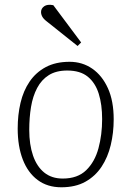

<svg xmlns="http://www.w3.org/2000/svg" viewBox="-20 -780 557 814"><path d="M240 14Q181 14 139.5 -17Q98 -48 76.5 -104Q55 -160 55 -235Q55 -293 67 -344Q79 -395 105.5 -434Q132 -473 174 -495.5Q216 -518 275 -518Q329 -518 371 -489Q413 -460 437.5 -406Q462 -352 462 -274Q462 -217 449.5 -165Q437 -113 410.5 -73Q384 -33 342 -9.5Q300 14 240 14ZM246 -23Q309 -23 345.5 -58.5Q382 -94 397.5 -151.5Q413 -209 413 -275Q413 -337 398.5 -383Q384 -429 352 -455Q320 -481 265 -481Q218 -481 187 -461.5Q156 -442 137.5 -407Q119 -372 111.5 -326.5Q104 -281 104 -229Q104 -167 120 -120.5Q136 -74 167.5 -48.5Q199 -23 246 -23ZM324 -600 309 -585 181 -687Q165 -699 159.5 -709Q154 -719 154 -729Q154 -744 167.5 -753.5Q181 -763 206 -758Z"/></svg>

Font: Literata 18pt ExtraLight
Style: Italic
Weight: 250
Italic angle: -2°
Designer: Latin by Veronika Burian and Jose Scaglione. Greek by Irene Vlachou. Cyrillic by Vera Evstafieva
Foundry: TypeTogether
Version: Version 3.103;gftools[0.9.29]